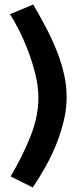

<svg xmlns="http://www.w3.org/2000/svg" viewBox="-20 -777 349 850"><path d="M275 -347Q275 -296 263 -245Q251 -194 231 -143Q211 -92 183.5 -42.5Q156 7 125 53L27 4Q82 -89 116 -176Q150 -263 150 -344Q150 -395 136 -450.5Q122 -506 102.5 -556.5Q83 -607 61.5 -648.5Q40 -690 24 -714L127 -757Q158 -704 185 -652.5Q212 -601 232 -550Q252 -499 263.5 -448.5Q275 -398 275 -347Z"/></svg>

Font: PTCRaleway
Style: Bold
Weight: 700
Designer: Matt McInerney, Pablo Impallari, Rodrigo Fuenzalida
Foundry: Matt McInerney, Pablo Impallari, Rodrigo Fuenzalida
Version: Version 3.000g; ttfautohint (v1.5) -l 8 -r 28 -G 28 -x 14 -D